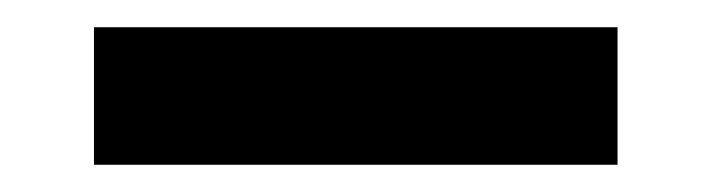

<svg xmlns="http://www.w3.org/2000/svg" viewBox="-20 -677 522 141"><path d="M49 -556V-657H433.5V-556Z"/></svg>

Font: Anek Latin Expanded
Style: Bold
Weight: 700
Width: 7
Designer: Yesha Goshar
Foundry: Ek Type
Version: Version 1.003